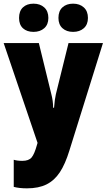

<svg xmlns="http://www.w3.org/2000/svg" viewBox="-20 -788 582 1048"><path d="M192 -553 260 -275Q270 -237 270 -200H275Q279 -249 285 -274L354 -553H542L359 33Q336 108 306.5 152.5Q277 197 234 218.5Q191 240 127 240Q85 240 55 232V84Q74 90 102 90Q137 90 152.5 71.5Q168 53 182 2L185 -8L0 -553ZM163 -768Q199 -768 221.5 -747.5Q244 -727 244 -690Q244 -654 221.5 -634Q199 -614 163 -614Q127 -614 105.5 -633.5Q84 -653 84 -690Q84 -728 105.5 -748Q127 -768 163 -768ZM379 -768Q415 -768 437.5 -747.5Q460 -727 460 -690Q460 -654 437.5 -634Q415 -614 379 -614Q343 -614 321 -634Q299 -654 299 -690Q299 -728 321 -748Q343 -768 379 -768Z"/></svg>

Font: Noto Sans Display Black Narrow
Style: Regular
Weight: 900
Width: 4
Designer: Monotype Design team
Foundry: Monotype Imaging Inc.
Version: Version 1.000